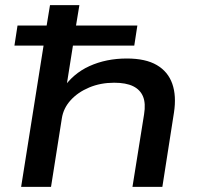

<svg xmlns="http://www.w3.org/2000/svg" viewBox="-20 -725 784 745"><path d="M62 0 149 -548H36L48 -626H161L174 -705H288L275 -626H513L501 -548H263L236 -378H222Q262 -439 327 -468.5Q392 -498 472 -498Q545 -498 588.5 -472.5Q632 -447 648.5 -400Q665 -353 655 -288L610 0H494L539 -281Q546 -324 535 -350.5Q524 -377 496.5 -390.5Q469 -404 423 -404Q370 -404 326 -385.5Q282 -367 254 -336Q226 -305 220 -266L178 0Z"/></svg>

Font: Nunito Sans 10pt Expanded SemiBold
Style: Italic
Weight: 600
Width: 7
Italic angle: -9°
Designer: Vernon Adams
Foundry: Vernon Adams
Version: Version 3.101;gftools[0.9.27]